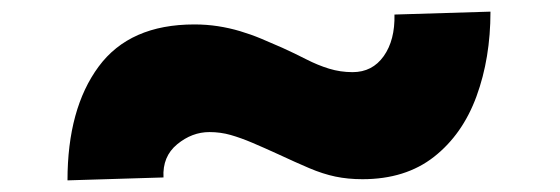

<svg xmlns="http://www.w3.org/2000/svg" viewBox="-20 -545 963 330"><path d="M603 -237Q578 -237 556.5 -241.5Q535 -246 511.5 -256Q488 -266 458 -280Q434 -291 414 -299.5Q394 -308 376.5 -313Q359 -318 340 -318Q310 -318 284.5 -297Q259 -276 261 -240L96 -235Q96 -358 149.5 -430.5Q203 -503 314 -503Q335 -503 354.5 -500Q374 -497 392.5 -491.5Q411 -486 429 -478.5Q447 -471 465 -463Q487 -453 506.5 -443Q526 -433 545.5 -427Q565 -421 586 -421Q620 -421 639.5 -448.5Q659 -476 658 -520L823 -525Q823 -445 799 -379.5Q775 -314 726 -275.5Q677 -237 603 -237Z"/></svg>

Font: Lexend Zetta Black
Style: Regular
Weight: 900
Designer: Bonnie Shaver-Troup, Thomas Jockin
Foundry: Lexend
Version: Version 1.007